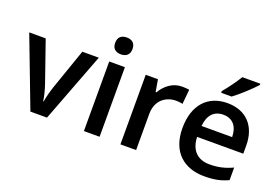

<svg xmlns="http://www.w3.org/2000/svg" viewBox="-103 -1079 2027 1403"><g transform="rotate(20 910.0 -378.0)"><path d="M206 0H335L541 -541H413L304 -228C291 -189 276 -136 272 -103H268C264 -135 251 -188 237 -228L128 -541H0Z M684 -750C646 -750 616 -733 616 -684C616 -637 646 -619 684 -619C720 -619 751 -637 751 -684C751 -733 720 -750 684 -750ZM744 -541H622V0H744Z M1186 -551C1112 -551 1056 -504 1023 -447H1017L1001 -541H906V0H1028V-282C1028 -387 1101 -439 1181 -439C1196 -439 1218 -437 1231 -433L1242 -547C1228 -549 1204 -551 1186 -551Z M1715 -756V-766H1575C1549 -721 1500 -656 1469 -619V-606H1550C1599 -641 1682 -719 1715 -756ZM1539 -551C1390 -551 1291 -451 1291 -267C1291 -82 1402 10 1561 10C1640 10 1691 -2 1745 -27V-125C1687 -98 1635 -85 1566 -85C1472 -85 1417 -142 1414 -243H1773V-306C1773 -459 1684 -551 1539 -551ZM1539 -461C1618 -461 1654 -406 1655 -329H1417C1424 -415 1469 -461 1539 -461Z"/></g></svg>

Font: Noto Sans Kayah Li SemiBold
Style: Regular
Weight: 600
Designer: Monotype Design Team, Sérgio Martins
Foundry: Monotype Imaging Inc.
Version: Version 2.002